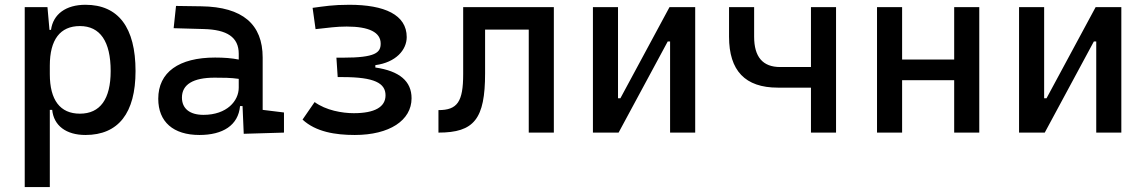

<svg xmlns="http://www.w3.org/2000/svg" viewBox="-20 -547 4728 792"><path d="M82 224.6H185.5V-93.8H195.3C201.7 -28.8 252.9 9.8 332.5 9.8C468.3 9.8 539.1 -80.6 539.1 -253.9C539.1 -433.6 468.3 -527.3 332.5 -527.3C252 -527.3 199.2 -488.8 190.4 -423.8H184.1L175.8 -517.6H82ZM185.5 -241.2V-276.4C185.5 -383.3 228 -439.5 309.6 -439.5C393.1 -439.5 436.5 -376 436.5 -253.9C436.5 -138.2 393.1 -78.1 309.6 -78.1C228 -78.1 185.5 -134.3 185.5 -241.2Z M985.4 4.9 1151.4 0V-83L1063.5 -93.8V-309.6C1063.5 -446.3 981.4 -518.6 810.5 -521L706.1 -522.5L696.3 -430.7L820.3 -427.2C916 -424.8 964.8 -394 964.8 -325.2V-301.3C936.5 -307.1 904.3 -309.6 867.2 -309.6C717.8 -309.6 632.8 -249 632.8 -139.6C632.8 -44.4 694.8 9.8 802.7 9.8C898.9 9.8 962.9 -29.8 970.2 -109.4H980.5ZM964.8 -221.7V-185.5C964.8 -130.9 916 -73.2 819.3 -73.2C762.7 -73.2 730.5 -99.1 730.5 -144.5C730.5 -198.7 776.9 -226.6 865.2 -226.6C898.9 -226.6 931.6 -226.6 964.8 -221.7Z M1443.4 9.8C1586.4 9.8 1677.7 -50.3 1677.7 -141.6C1677.7 -211.9 1628.4 -253.9 1528.3 -268.6V-278.3C1613.3 -289.6 1657.7 -341.3 1657.7 -394C1657.7 -486.3 1565.9 -527.3 1420.9 -527.3C1352.5 -527.3 1317.9 -521 1269.5 -514.6L1281.7 -426.8C1337.9 -432.6 1365.2 -437.5 1410.2 -437.5C1502.4 -437.5 1550.3 -413.6 1550.3 -367.2C1550.3 -330.1 1529.3 -309.1 1395 -309.1H1367.7L1373 -229H1393.6C1524.4 -229 1570.3 -204.1 1570.3 -153.8C1570.3 -105.5 1525.4 -80.1 1439.5 -80.1C1391.1 -80.1 1324.7 -91.8 1277.8 -126L1228 -53.7C1282.7 -2.9 1363.8 9.8 1443.4 9.8Z M1788.6 0C1936 0 1981 -56.2 1981 -244.6V-424.8H2161.1V0H2264.6V-517.6H1890.6V-241.2C1890.6 -127 1866.7 -92.8 1788.6 -92.8Z M2425.8 0H2531.7L2734.4 -376H2744.1V0H2847.7V-517.6H2741.7L2539.1 -141.6H2529.3V-517.6H2425.8Z M3188.5 -185.5H3325.2V0H3428.7V-517.6H3325.2V-270.5H3198.2C3126.5 -270.5 3090.8 -312 3090.8 -395.5V-517.6H2987.3V-395.5C2987.3 -255.4 3053.7 -185.5 3188.5 -185.5Z M3916 0H4019.5V-517.6H3916V-301.3H3701.2V-517.6H3597.7V0H3701.2V-216.3H3916Z M4183.6 0H4289.6L4492.2 -376H4502V0H4605.5V-517.6H4499.5L4296.9 -141.6H4287.1V-517.6H4183.6Z"/></svg>

Font: Cascadia Code PL
Style: Regular
Weight: 400
Monospace: yes
Designer: Aaron Bell
Foundry: Saja Typeworks
Version: Version 2404.023